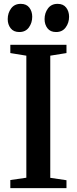

<svg xmlns="http://www.w3.org/2000/svg" viewBox="-20 -975 398 995"><path d="M116.5 -54V-686.5L33.5 -700V-743H324.5V-700L240.5 -686.5V-53.5L324.5 -41V0H33.5V-42ZM79.5 -809Q50.5 -809 35.2 -828.5Q20 -848 20 -876Q20 -907.5 37.5 -931.2Q55 -955 87 -955H88Q117 -955 132 -935.5Q147 -916 147 -888Q147 -857 129.8 -833Q112.5 -809 80.5 -809ZM270 -809Q241 -809 226 -828.5Q211 -848 211 -876Q211 -907.5 228.5 -931.2Q246 -955 278 -955H279Q308 -955 323 -935.5Q338 -916 338 -888Q338 -857 320.5 -833Q303 -809 271 -809Z"/></svg>

Font: Merriweather 60pt SemiBold
Style: Regular
Weight: 600
Version: Version 2.100